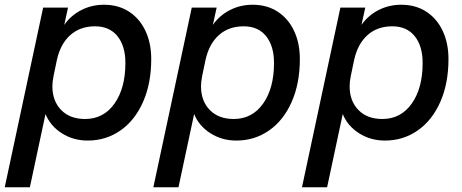

<svg xmlns="http://www.w3.org/2000/svg" viewBox="-46 -580 1947 810"><path d="M136 -548H241L225 -475Q253 -515 297 -537.5Q341 -560 393 -560Q453 -560 498 -531Q543 -502 567.5 -450Q592 -398 592 -331Q592 -228 557.5 -150Q523 -72 462 -29.5Q401 13 324 13Q263 13 214.5 -18Q166 -49 146 -99L80 210H-26ZM175 -216Q175 -154 212 -116Q249 -78 313 -78Q391 -78 437 -143Q483 -208 483 -314Q483 -386 449.5 -427.5Q416 -469 355 -469Q292 -469 250.5 -432Q209 -395 194 -327L180 -260Q175 -235 175 -216Z M763 -548H868L852 -475Q880 -515 924 -537.5Q968 -560 1020 -560Q1080 -560 1125 -531Q1170 -502 1194.5 -450Q1219 -398 1219 -331Q1219 -228 1184.5 -150Q1150 -72 1089 -29.5Q1028 13 951 13Q890 13 841.5 -18Q793 -49 773 -99L707 210H601ZM802 -216Q802 -154 839 -116Q876 -78 940 -78Q1018 -78 1064 -143Q1110 -208 1110 -314Q1110 -386 1076.5 -427.5Q1043 -469 982 -469Q919 -469 877.5 -432Q836 -395 821 -327L807 -260Q802 -235 802 -216Z M1390 -548H1495L1479 -475Q1507 -515 1551 -537.5Q1595 -560 1647 -560Q1707 -560 1752 -531Q1797 -502 1821.5 -450Q1846 -398 1846 -331Q1846 -228 1811.5 -150Q1777 -72 1716 -29.5Q1655 13 1578 13Q1517 13 1468.5 -18Q1420 -49 1400 -99L1334 210H1228ZM1429 -216Q1429 -154 1466 -116Q1503 -78 1567 -78Q1645 -78 1691 -143Q1737 -208 1737 -314Q1737 -386 1703.5 -427.5Q1670 -469 1609 -469Q1546 -469 1504.5 -432Q1463 -395 1448 -327L1434 -260Q1429 -235 1429 -216Z"/></svg>

Font: Application Medium
Style: Italic
Weight: 500
Italic angle: -12°
Designer: Wei Huang
Foundry: Wei Huang
Version: Version 0.012